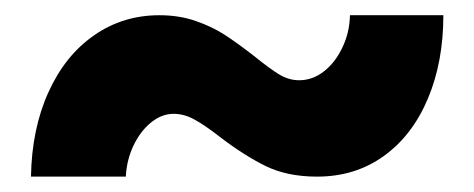

<svg xmlns="http://www.w3.org/2000/svg" viewBox="-20 -434 620 251"><path d="M188.5 -414.1Q214.4 -414.1 236.1 -406.5Q257.8 -398.9 273.9 -388.4Q290 -377.9 311.5 -361.3Q332.5 -344.2 345 -336.7Q357.4 -329.1 371.1 -329.1Q388.7 -329.1 403.6 -340.8Q418.5 -352.5 427.7 -372.1Q437 -391.6 437.5 -414.1H559.6Q559.6 -353 539.3 -304.9Q519 -256.8 481.7 -230Q444.3 -203.1 394.5 -203.1Q355.5 -203.1 327.1 -217Q298.8 -231 267.6 -254.9Q247.6 -270.5 234.1 -277.8Q220.7 -285.2 207 -285.2Q191.4 -285.2 177.5 -273.9Q163.6 -262.7 154.5 -243.7Q145.5 -224.6 144.5 -203.1H20.5Q21.5 -265.1 43.2 -313.2Q64.9 -361.3 102.8 -387.7Q140.6 -414.1 188.5 -414.1Z"/></svg>

Font: Reddit Sans Strawberry ExBold
Style: Regular
Weight: 800
Designer: Stephen Hutchings
Foundry: Reddit
Version: Version 1.013